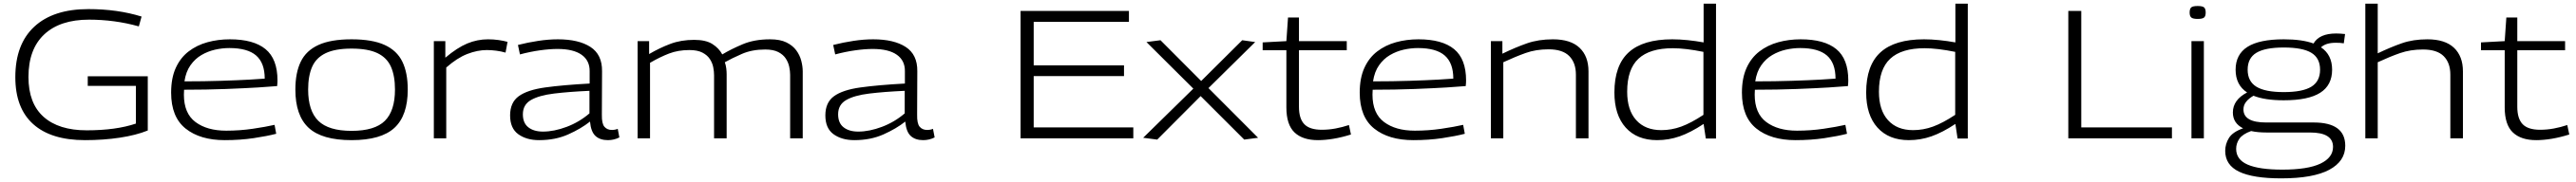

<svg xmlns="http://www.w3.org/2000/svg" viewBox="-20 -760 14118 1000"><path d="M64 -336Q64 -517 168 -613.5Q272 -710 464 -710Q625 -710 756 -669L741 -615Q673 -634 605 -643Q537 -652 468 -652Q309 -652 222.5 -571Q136 -490 136 -337Q136 -192 219 -118Q302 -44 455 -44Q616 -44 725 -81V-288H461V-341H790V-43Q726 -17 636.5 -3.5Q547 10 446 10Q260 10 162 -78Q64 -166 64 -336Z M1212 10Q1077 10 997.5 -53.5Q918 -117 918 -251Q918 -331 943.5 -387Q969 -443 1014 -477.5Q1059 -512 1117 -528Q1175 -544 1240 -544Q1370 -544 1435.5 -490Q1501 -436 1501 -318Q1501 -312 1500.5 -303.5Q1500 -295 1499 -287Q1468 -284 1394.5 -279.5Q1321 -275 1217 -271Q1113 -267 989 -267Q988 -253 988 -240Q988 -137 1051.5 -89.5Q1115 -42 1220 -42Q1294 -42 1365.5 -52.5Q1437 -63 1485 -74L1494 -25Q1444 -12 1370.5 -1Q1297 10 1212 10ZM991 -313Q1099 -313 1191.5 -316Q1284 -319 1347.5 -322.5Q1411 -326 1431 -328Q1431 -414 1384 -455Q1337 -496 1237 -496Q1198 -496 1158.5 -487Q1119 -478 1084 -457.5Q1049 -437 1024 -401.5Q999 -366 991 -313Z M1599 -268Q1599 -360 1628.5 -421Q1658 -482 1725.5 -513Q1793 -544 1907 -544Q2021 -544 2088.5 -513Q2156 -482 2185.5 -421Q2215 -360 2215 -268Q2215 -125 2142 -57.5Q2069 10 1907 10Q1745 10 1672 -57.5Q1599 -125 1599 -268ZM1669 -268Q1669 -151 1725 -96Q1781 -41 1907 -41Q2034 -41 2089.5 -96Q2145 -151 2145 -268Q2145 -343 2123 -393Q2101 -443 2049 -468Q1997 -493 1907 -493Q1818 -493 1765.5 -468Q1713 -443 1691 -393Q1669 -343 1669 -268Z M2421 -534V-443Q2486 -498 2541 -521Q2596 -544 2655 -544Q2685 -544 2713 -540Q2741 -536 2762 -530L2751 -471Q2727 -478 2700 -481.5Q2673 -485 2648 -485Q2597 -485 2541.5 -463.5Q2486 -442 2426 -389V0H2358V-534Z M2776 -126Q2776 -197 2823.5 -231.5Q2871 -266 2968 -279.5Q3065 -293 3212 -301V-368Q3213 -427 3168 -459Q3123 -491 3036 -491Q2993 -491 2939.5 -483.5Q2886 -476 2830 -461L2819 -513Q2874 -527 2930.5 -535.5Q2987 -544 3038 -544Q3152 -544 3216.5 -502Q3281 -460 3280 -369L3279 -130Q3278 -81 3293 -63.5Q3308 -46 3334 -46Q3351 -46 3366 -52L3375 -5Q3346 10 3312 10Q3269 10 3244 -13Q3219 -36 3214 -92Q3165 -53 3094.5 -21.5Q3024 10 2935 10Q2866 10 2821 -22.5Q2776 -55 2776 -126ZM2846 -132Q2846 -84 2876 -60.5Q2906 -37 2956 -37Q3017 -37 3086 -63Q3155 -89 3211 -137V-261Q3099 -256 3017 -246Q2935 -236 2890.5 -210.5Q2846 -185 2846 -132Z M3475 0V-534H3538V-463Q3596 -497 3654.5 -519Q3713 -541 3785 -541Q3849 -541 3885 -518Q3921 -495 3939 -461Q3987 -490 4051 -517Q4115 -544 4201 -544Q4256 -544 4290.5 -527Q4325 -510 4344.5 -483.5Q4364 -457 4372 -426Q4380 -395 4380 -368V0H4311V-349Q4311 -369 4306 -393Q4301 -417 4287 -438.5Q4273 -460 4246 -474Q4219 -488 4174 -488Q4102 -488 4047 -464Q3992 -440 3953 -418Q3959 -401 3961 -383.5Q3963 -366 3963 -352V0H3894V-347Q3894 -367 3889.5 -390.5Q3885 -414 3871 -435.5Q3857 -457 3830 -471Q3803 -485 3759 -485Q3697 -485 3647.5 -466Q3598 -447 3543 -415V0Z M4504 -126Q4504 -197 4551.5 -231.5Q4599 -266 4696 -279.5Q4793 -293 4940 -301V-368Q4941 -427 4896 -459Q4851 -491 4764 -491Q4721 -491 4667.5 -483.5Q4614 -476 4558 -461L4547 -513Q4602 -527 4658.5 -535.5Q4715 -544 4766 -544Q4880 -544 4944.5 -502Q5009 -460 5008 -369L5007 -130Q5006 -81 5021 -63.5Q5036 -46 5062 -46Q5079 -46 5094 -52L5103 -5Q5074 10 5040 10Q4997 10 4972 -13Q4947 -36 4942 -92Q4893 -53 4822.5 -21.5Q4752 10 4663 10Q4594 10 4549 -22.5Q4504 -55 4504 -126ZM4574 -132Q4574 -84 4604 -60.5Q4634 -37 4684 -37Q4745 -37 4814 -63Q4883 -89 4939 -137V-261Q4827 -256 4745 -246Q4663 -236 4618.5 -210.5Q4574 -185 4574 -132Z M5574 0V-700H6168V-640H5646V-401H6141V-342H5646V-60H6192V0Z M6246 -3 6521 -273 6264 -529 6341 -539 6564 -315 6789 -539 6860 -529 6604 -276 6876 -3 6800 7 6561 -232 6323 7Z M7204 10Q7120 10 7075.5 -32.5Q7031 -75 7031 -170V-484H6901V-527L7031 -534L7040 -664H7100V-534H7362V-484H7100V-173Q7100 -108 7129.5 -77.5Q7159 -47 7225 -47Q7263 -47 7300.5 -54Q7338 -61 7374 -73L7385 -21Q7334 -5 7288.5 2.5Q7243 10 7204 10Z M7727 10Q7592 10 7512.5 -53.5Q7433 -117 7433 -251Q7433 -331 7458.5 -387Q7484 -443 7529 -477.5Q7574 -512 7632 -528Q7690 -544 7755 -544Q7885 -544 7950.5 -490Q8016 -436 8016 -318Q8016 -312 8015.5 -303.5Q8015 -295 8014 -287Q7983 -284 7909.5 -279.5Q7836 -275 7732 -271Q7628 -267 7504 -267Q7503 -253 7503 -240Q7503 -137 7566.5 -89.5Q7630 -42 7735 -42Q7809 -42 7880.5 -52.5Q7952 -63 8000 -74L8009 -25Q7959 -12 7885.5 -1Q7812 10 7727 10ZM7506 -313Q7614 -313 7706.5 -316Q7799 -319 7862.5 -322.5Q7926 -326 7946 -328Q7946 -414 7899 -455Q7852 -496 7752 -496Q7713 -496 7673.5 -487Q7634 -478 7599 -457.5Q7564 -437 7539 -401.5Q7514 -366 7506 -313Z M8152 0V-534H8215V-465Q8287 -500 8350 -522Q8413 -544 8492 -544Q8589 -544 8638 -497.5Q8687 -451 8687 -368V0H8618V-350Q8618 -415 8581.5 -452Q8545 -489 8468 -489Q8399 -489 8343 -469Q8287 -449 8220 -418V0Z M9330 1 9318 -79Q9247 -32 9187 -11Q9127 10 9063 10Q8953 10 8891 -59Q8829 -128 8829 -252Q8829 -401 8907.5 -472.5Q8986 -544 9146 -544Q9186 -544 9230 -539.5Q9274 -535 9318 -527V-740H9386V1ZM9317 -129V-475Q9268 -485 9226 -490Q9184 -495 9149 -495Q9023 -495 8961 -437.5Q8899 -380 8899 -256Q8899 -155 8948.5 -100Q8998 -45 9086 -45Q9142 -45 9195.5 -64.5Q9249 -84 9317 -129Z M9822 10Q9687 10 9607.5 -53.5Q9528 -117 9528 -251Q9528 -331 9553.5 -387Q9579 -443 9624 -477.5Q9669 -512 9727 -528Q9785 -544 9850 -544Q9980 -544 10045.5 -490Q10111 -436 10111 -318Q10111 -312 10110.5 -303.5Q10110 -295 10109 -287Q10078 -284 10004.5 -279.5Q9931 -275 9827 -271Q9723 -267 9599 -267Q9598 -253 9598 -240Q9598 -137 9661.5 -89.5Q9725 -42 9830 -42Q9904 -42 9975.5 -52.5Q10047 -63 10095 -74L10104 -25Q10054 -12 9980.5 -1Q9907 10 9822 10ZM9601 -313Q9709 -313 9801.5 -316Q9894 -319 9957.5 -322.5Q10021 -326 10041 -328Q10041 -414 9994 -455Q9947 -496 9847 -496Q9808 -496 9768.5 -487Q9729 -478 9694 -457.5Q9659 -437 9634 -401.5Q9609 -366 9601 -313Z M10710 1 10698 -79Q10627 -32 10567 -11Q10507 10 10443 10Q10333 10 10271 -59Q10209 -128 10209 -252Q10209 -401 10287.5 -472.5Q10366 -544 10526 -544Q10566 -544 10610 -539.5Q10654 -535 10698 -527V-740H10766V1ZM10697 -129V-475Q10648 -485 10606 -490Q10564 -495 10529 -495Q10403 -495 10341 -437.5Q10279 -380 10279 -256Q10279 -155 10328.5 -100Q10378 -45 10466 -45Q10522 -45 10575.5 -64.5Q10629 -84 10697 -129Z M11317 0V-700H11388V-60H11885V0Z M12026 -656Q12001 -656 11991.5 -663.5Q11982 -671 11982 -691Q11982 -712 11991 -719.5Q12000 -727 12026 -727Q12052 -727 12061 -719.5Q12070 -712 12070 -691Q12070 -671 12061 -663.5Q12052 -656 12026 -656ZM11992 0V-534H12060V0Z M12484 220Q12330 220 12253.5 183.5Q12177 147 12177 69Q12177 31 12197.5 -2Q12218 -35 12275 -55Q12219 -83 12219 -142Q12219 -211 12297 -252Q12234 -293 12234 -377Q12234 -461 12299 -502.5Q12364 -544 12498 -544Q12599 -544 12661 -521Q12693 -576 12785 -576Q12806 -576 12834 -573L12827 -522Q12816 -524 12805 -524.5Q12794 -525 12782 -525Q12729 -525 12702 -500Q12763 -459 12763 -377Q12763 -292 12698 -250.5Q12633 -209 12498 -209Q12394 -209 12332 -234Q12306 -219 12291.5 -200.5Q12277 -182 12277 -159Q12277 -87 12401 -87H12662Q12835 -87 12835 41Q12835 126 12747 173Q12659 220 12484 220ZM12498 -254Q12601 -254 12649 -283.5Q12697 -313 12697 -377Q12697 -441 12649 -470Q12601 -499 12498 -499Q12396 -499 12348 -470Q12300 -441 12300 -377Q12300 -313 12348 -283.5Q12396 -254 12498 -254ZM12237 58Q12237 117 12300 144.5Q12363 172 12490 172Q12630 172 12699 139Q12768 106 12768 47Q12768 -32 12642 -32H12403Q12355 -32 12319 -40Q12272 -23 12254.5 2.5Q12237 28 12237 58Z M12945 0V-740H13013V-467Q13084 -501 13145.5 -522.5Q13207 -544 13285 -544Q13382 -544 13431 -497.5Q13480 -451 13480 -368V0H13411V-350Q13411 -415 13374.5 -451.5Q13338 -488 13261 -488Q13192 -488 13136 -468.5Q13080 -449 13013 -418V0Z M13882 10Q13798 10 13753.5 -32.5Q13709 -75 13709 -170V-484H13579V-527L13709 -534L13718 -664H13778V-534H14040V-484H13778V-173Q13778 -108 13807.5 -77.5Q13837 -47 13903 -47Q13941 -47 13978.5 -54Q14016 -61 14052 -73L14063 -21Q14012 -5 13966.5 2.5Q13921 10 13882 10Z"/></svg>

Font: Georama Extended Light
Style: Regular
Weight: 300
Width: 7
Designer: Jean-Baptiste Levee
Foundry: Production Type
Version: Version 1.000